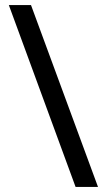

<svg xmlns="http://www.w3.org/2000/svg" viewBox="-20 -738 421 762"><path d="M103 -718 369 4H280L15 -718Z"/></svg>

Font: Noto Sans ExtraCondensed Medium
Style: Regular
Weight: 500
Width: 2
Designer: Monotype Design Team
Foundry: Monotype Imaging Inc.
Version: Version 2.013; ttfautohint (v1.8.4.7-5d5b)